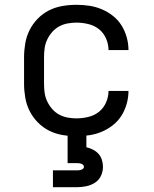

<svg xmlns="http://www.w3.org/2000/svg" viewBox="-20 -558 640 798"><path d="M298 8Q268 8 239 3Q210 -2 184 -15Q158 -28 137 -49.5Q116 -71 103 -97Q90 -123 85 -152Q80 -181 80 -210V-320Q80 -349 85 -378Q90 -407 103 -433Q116 -459 137 -480.5Q158 -502 184 -515Q210 -528 239 -533Q268 -538 298 -538Q325 -538 351.5 -534Q378 -530 403 -519.5Q428 -509 449.5 -492Q471 -475 485 -452.5Q499 -430 506.5 -403.5Q514 -377 514 -350Q514 -350 514 -350Q514 -350 514 -350H431Q431 -350 431 -350Q431 -350 431 -350Q431 -375 420.5 -398.5Q410 -422 391 -437Q372 -452 347 -458Q322 -464 298 -464Q279 -464 260.5 -460.5Q242 -457 225.5 -448Q209 -439 196.5 -424.5Q184 -410 176 -393Q168 -376 165.5 -357.5Q163 -339 163 -320V-210Q163 -191 165.5 -172.5Q168 -154 176 -137Q184 -120 196.5 -105.5Q209 -91 225.5 -82Q242 -73 260.5 -69.5Q279 -66 298 -66Q322 -66 347 -72Q372 -78 391 -93Q410 -108 420.5 -131.5Q431 -155 431 -180Q431 -180 431 -180Q431 -180 431 -180H514Q514 -180 514 -180Q514 -180 514 -180Q514 -153 506.5 -126.5Q499 -100 485 -77.5Q471 -55 449.5 -38Q428 -21 403 -10.5Q378 0 351.5 4Q325 8 298 8ZM200 220V150H300Q305 150 309.5 149.5Q314 149 318 147.5Q322 146 325.5 143Q329 140 329 135Q329 131 325.5 127.5Q322 124 318 122.5Q314 121 309.5 120.5Q305 120 300 120H261V0H339V54Q353 57 366.5 64Q380 71 389.5 81.5Q399 92 403.5 106.5Q408 121 408 135Q408 155 399.5 173Q391 191 374.5 201.5Q358 212 338.5 216Q319 220 300 220Z"/></svg>

Font: Iosevka Curly Extended
Style: Regular
Weight: 400
Width: 7
Monospace: yes
Designer: Belleve Invis
Foundry: Belleve Invis
Version: Version 11.1.0; ttfautohint (v1.8.3)